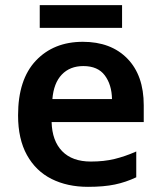

<svg xmlns="http://www.w3.org/2000/svg" viewBox="-20 -714 625 744"><path d="M301 -552Q410 -552 473.5 -487Q537 -422 537 -306V-241H180Q182 -168 221 -128Q260 -88 332 -88Q383 -88 424 -98Q465 -108 508 -127V-27Q468 -8 425 1Q382 10 321 10Q241 10 180 -20.5Q119 -51 84.5 -113Q50 -175 50 -267Q50 -406 119 -479Q188 -552 301 -552ZM303 -458Q251 -458 219.5 -425Q188 -392 183 -330H414Q413 -386 386 -422Q359 -458 303 -458ZM453 -694V-606H134V-694Z"/></svg>

Font: Noto Sans Lao Looped SemiBold
Style: Regular
Weight: 600
Designer: Mark Frömberg, Ben Mitchell
Foundry: The Fontpad Ltd
Version: Version 1.002; ttfautohint (v1.8.4.7-5d5b)